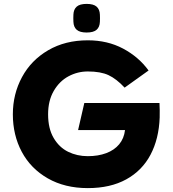

<svg xmlns="http://www.w3.org/2000/svg" viewBox="-20 -953 890 986"><path d="M46 -366Q46 -470 93 -557Q140 -644 227.5 -695Q315 -746 431 -746Q532 -746 612 -703.5Q692 -661 743 -591L620 -503Q578 -548 537.5 -567Q497 -586 431 -586Q378 -586 331.5 -561Q285 -536 256 -486Q227 -436 227 -366Q227 -293 255.5 -244.5Q284 -196 330 -173.5Q376 -151 431 -151Q484 -151 525.5 -166.5Q567 -182 592 -212Q617 -242 622 -285H381L413 -424H799Q801 -386 800 -349Q796 -240 753 -158.5Q710 -77 628.5 -32Q547 13 431 13Q313 13 225.5 -37Q138 -87 92 -173Q46 -259 46 -366ZM357 -841Q356 -860 357 -878Q358 -905 374 -919Q390 -933 425 -933Q460 -933 476 -919Q492 -905 493 -878Q494 -860 493 -841Q492 -814 476 -800Q460 -786 425 -786Q390 -786 374 -800Q358 -814 357 -841Z"/></svg>

Font: Kreadon
Style: Regular
Weight: 400
Designer: kohakuno
Foundry: StudioGnu
Version: Version 1.000;Glyphs 3.1.2 (3151)